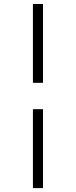

<svg xmlns="http://www.w3.org/2000/svg" viewBox="-20 -756 385 974"><path d="M198.2 -335.9H147V-735.8H198.2ZM198.2 198.2H147V-202.1H198.2Z"/></svg>

Font: Charis
Style: Italic
Weight: 400
Italic angle: -11°
Designer: Walt Agee, Miriam Martin, Annie Olsen, Victor Gaultney, Lorna Priest, Alan Ward, Bob Hallissy, Martin Hosken, Sharon Cor
Foundry: SIL Global
Version: Version 7.000